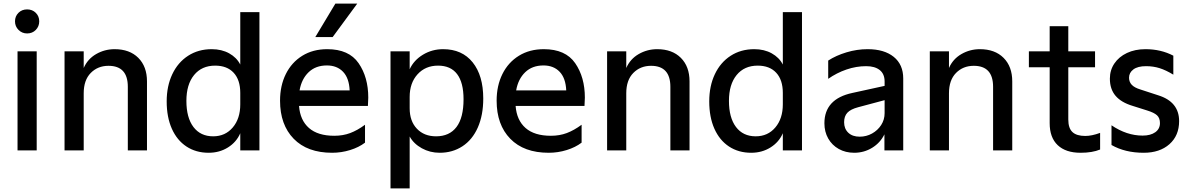

<svg xmlns="http://www.w3.org/2000/svg" viewBox="-20 -832 6585 1062"><path d="M77 -548H183V0H77ZM63 -714Q63 -742 82 -761Q101 -780 130 -780Q159 -780 178 -761Q197 -742 197 -714Q197 -686 178 -666.5Q159 -647 130 -647Q102 -647 82.5 -666.5Q63 -686 63 -714Z M337 -548H443V-456Q465 -506 512 -533Q559 -560 614 -560Q697 -560 745 -512Q793 -464 793 -382V0H687V-352Q687 -468 580 -468Q521 -468 482 -428.5Q443 -389 443 -316V0H337Z M902 -271Q902 -356 933 -421.5Q964 -487 1020.5 -523.5Q1077 -560 1151 -560Q1206 -560 1247.5 -537Q1289 -514 1309 -475V-765H1415V0H1309V-95Q1288 -46 1241 -16.5Q1194 13 1134 13Q1064 13 1011.5 -21.5Q959 -56 930.5 -120Q902 -184 902 -271ZM1159 -78Q1226 -78 1267.5 -127Q1309 -176 1309 -255V-318Q1309 -390 1272.5 -429.5Q1236 -469 1170 -469Q1096 -469 1053.5 -417Q1011 -365 1011 -274Q1011 -181 1050 -129.5Q1089 -78 1159 -78Z M1529 -275Q1529 -358 1561 -422.5Q1593 -487 1652 -523.5Q1711 -560 1790 -560Q1910 -560 1963.5 -482.5Q2017 -405 2017 -292Q2017 -276 2015 -246H1634Q1640 -167 1689 -124Q1738 -81 1829 -81Q1877 -81 1917 -96Q1957 -111 1999 -142V-43Q1965 -17 1916.5 -2Q1868 13 1817 13Q1680 13 1604.5 -64.5Q1529 -142 1529 -275ZM1914 -332Q1911 -400 1877.5 -435Q1844 -470 1788 -470Q1726 -470 1687 -432.5Q1648 -395 1637 -332ZM1835 -812H1956L1820 -627H1724Z M2140 -548H2246V-449Q2269 -499 2319.5 -529.5Q2370 -560 2431 -560Q2536 -560 2594.5 -487Q2653 -414 2653 -287Q2653 -195 2623 -127Q2593 -59 2538 -23Q2483 13 2412 13Q2358 13 2313 -12Q2268 -37 2246 -77V210H2140ZM2392 -78Q2466 -78 2505 -129.5Q2544 -181 2544 -283Q2544 -375 2508.5 -422Q2473 -469 2403 -469Q2333 -469 2289.5 -421Q2246 -373 2246 -296V-233Q2246 -162 2286 -120Q2326 -78 2392 -78Z M2727 -275Q2727 -358 2759 -422.5Q2791 -487 2850 -523.5Q2909 -560 2988 -560Q3108 -560 3161.5 -482.5Q3215 -405 3215 -292Q3215 -276 3213 -246H2832Q2838 -167 2887 -124Q2936 -81 3027 -81Q3075 -81 3115 -96Q3155 -111 3197 -142V-43Q3163 -17 3114.5 -2Q3066 13 3015 13Q2878 13 2802.5 -64.5Q2727 -142 2727 -275ZM3112 -332Q3109 -400 3075.5 -435Q3042 -470 2986 -470Q2924 -470 2885 -432.5Q2846 -395 2835 -332Z M3338 -548H3444V-456Q3466 -506 3513 -533Q3560 -560 3615 -560Q3698 -560 3746 -512Q3794 -464 3794 -382V0H3688V-352Q3688 -468 3581 -468Q3522 -468 3483 -428.5Q3444 -389 3444 -316V0H3338Z M3903 -271Q3903 -356 3934 -421.5Q3965 -487 4021.5 -523.5Q4078 -560 4152 -560Q4207 -560 4248.5 -537Q4290 -514 4310 -475V-765H4416V0H4310V-95Q4289 -46 4242 -16.5Q4195 13 4135 13Q4065 13 4012.5 -21.5Q3960 -56 3931.5 -120Q3903 -184 3903 -271ZM4160 -78Q4227 -78 4268.5 -127Q4310 -176 4310 -255V-318Q4310 -390 4273.5 -429.5Q4237 -469 4171 -469Q4097 -469 4054.5 -417Q4012 -365 4012 -274Q4012 -181 4051 -129.5Q4090 -78 4160 -78Z M4540 -150Q4540 -285 4695 -318L4873 -357V-381Q4873 -423 4846 -444.5Q4819 -466 4771 -466Q4716 -466 4662 -447.5Q4608 -429 4561 -396V-497Q4604 -525 4662 -542.5Q4720 -560 4779 -560Q4871 -560 4923.5 -517.5Q4976 -475 4976 -398V0H4872V-89Q4849 -42 4804 -14.5Q4759 13 4705 13Q4657 13 4619.5 -8Q4582 -29 4561 -66Q4540 -103 4540 -150ZM4735 -76Q4772 -76 4803.5 -93.5Q4835 -111 4854 -140.5Q4873 -170 4873 -206V-278L4727 -239Q4685 -228 4667 -208.5Q4649 -189 4649 -156Q4649 -120 4672 -98Q4695 -76 4735 -76Z M5123 -548H5229V-456Q5251 -506 5298 -533Q5345 -560 5400 -560Q5483 -560 5531 -512Q5579 -464 5579 -382V0H5473V-352Q5473 -468 5366 -468Q5307 -468 5268 -428.5Q5229 -389 5229 -316V0H5123Z M5786 -151V-460H5671V-548H5786V-687H5889V-548H6037V-460H5889V-171Q5889 -123 5912 -101.5Q5935 -80 5983 -80Q6019 -80 6065 -97V-5Q6022 13 5957 13Q5875 13 5830.5 -29Q5786 -71 5786 -151Z M6128 -30V-139Q6212 -82 6300 -82Q6344 -82 6370 -100.5Q6396 -119 6396 -151Q6396 -179 6380 -194Q6364 -209 6325 -221L6246 -246Q6182 -265 6150.5 -302Q6119 -339 6119 -397Q6119 -444 6144 -481Q6169 -518 6213.5 -539Q6258 -560 6316 -560Q6401 -560 6470 -524V-419Q6429 -444 6394 -455Q6359 -466 6319 -466Q6273 -466 6249 -448Q6225 -430 6225 -402Q6225 -379 6240 -363Q6255 -347 6288 -337L6386 -305Q6502 -269 6502 -162Q6502 -82 6448.5 -34.5Q6395 13 6306 13Q6203 13 6128 -30Z"/></svg>

Font: Application Medium
Style: Regular
Weight: 500
Designer: Wei Huang
Foundry: Wei Huang
Version: Version 0.012